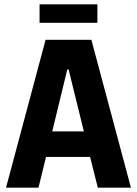

<svg xmlns="http://www.w3.org/2000/svg" viewBox="-20 -873 637 893"><path d="M8 0 192 -688H405L589 0H435L399 -143H194L159 0ZM223 -262H370L299 -550H293ZM164 -767V-853H433V-767Z"/></svg>

Font: Saira SemiCondensed
Style: Bold
Weight: 700
Width: 4
Designer: Hector Gatti with collaboration of the Omnibus-Type team
Foundry: Omnibus-Type
Version: Version 1.101